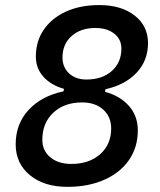

<svg xmlns="http://www.w3.org/2000/svg" viewBox="-20 -723 626 753"><path d="M244.1 9.8Q152.8 9.8 97.2 -36.1Q41.5 -82 41.5 -157.2Q41.5 -236.8 92 -291.7Q142.6 -346.7 229 -364.7L231 -374.5Q179.7 -389.2 150.1 -422.1Q120.6 -455.1 120.6 -501Q120.6 -561.5 151.9 -606.9Q183.1 -652.3 239 -677.7Q294.9 -703.1 369.6 -703.1Q455.6 -703.1 508.1 -662.1Q560.5 -621.1 560.5 -553.7Q560.5 -485.4 515.6 -437.7Q470.7 -390.1 393.6 -373L392.1 -362.8Q451.7 -346.7 486.1 -307.1Q520.5 -267.6 520.5 -211.9Q520.5 -145.5 486.1 -95.7Q451.7 -45.9 389.4 -18.1Q327.1 9.8 244.1 9.8ZM259.8 -80.1Q330.1 -80.1 373 -118.4Q416 -156.7 416 -219.2Q416 -265.1 384.8 -293.2Q353.5 -321.3 302.2 -321.3Q231.9 -321.3 189 -281Q146 -240.7 146 -174.8Q146 -132.3 177.2 -106.2Q208.5 -80.1 259.8 -80.1ZM318.8 -411.1Q380.9 -411.1 418.5 -444.6Q456.1 -478 456.1 -532.7Q456.1 -568.8 428 -591.1Q399.9 -613.3 354 -613.3Q296.4 -613.3 260.7 -581.5Q225.1 -549.8 225.1 -497.6Q225.1 -459 251 -435.1Q276.9 -411.1 318.8 -411.1Z"/></svg>

Font: Cascadia Mono PL
Style: Italic
Weight: 400
Italic angle: -10°
Monospace: yes
Designer: Aaron Bell
Foundry: Saja Typeworks
Version: Version 2404.023; ttfautohint (v1.8.4)